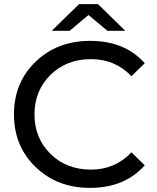

<svg xmlns="http://www.w3.org/2000/svg" viewBox="-20 -907 763 935"><path d="M411 -834 319 -757H232L365 -887H457L590 -757H503ZM423 -81Q540 -81 620 -165L685 -102Q587 8 418 8Q259 8 153.5 -93.5Q48 -195 48 -350Q48 -505 153.5 -606.5Q259 -708 419 -708Q588 -708 685 -599L620 -536Q541 -619 423 -619Q304 -619 226 -542.5Q148 -466 148 -350Q148 -234 226 -157.5Q304 -81 423 -81Z"/></svg>

Font: Montserrat
Style: Regular
Weight: 500
Designer: Julieta Ulanovsky
Foundry: Julieta Ulanovsky
Version: Version 7.200;PS 007.200;hotconv 1.0.88;makeotf.lib2.5.64775